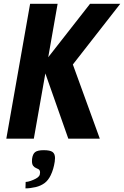

<svg xmlns="http://www.w3.org/2000/svg" viewBox="-20 -746 667 1033"><path d="M173 215Q185 208.5 190.2 201.2Q195.5 194 195.5 181.5Q195.5 169 186.5 164Q184.5 162.5 174.2 158.2Q164 154 158 145.5Q152 137 152 120.5Q152 113 152.5 109Q156 82 169.5 72Q183 62 215.5 62Q249.5 62 262.8 71.8Q276 81.5 276 104.5Q276 113 274.5 123.5Q268.5 164.5 252.5 197.5Q239.5 224 220.5 238.5Q199.5 254 172.5 260.5Q142 267.5 117 267.5L118 233Q130 232.5 145.5 227Q161 221.5 173 215ZM224 -351 162 0H14L142 -725.5H290L239.5 -438L464.5 -725.5H627L372 -399L517 0H347.5Z"/></svg>

Font: JuliaMono ExtraBoldItalic
Style: Regular
Weight: 800
Italic angle: -9°
Monospace: yes
Designer: cormullion
Foundry: corm
Version: Version 0.049; ttfautohint (v1.8.4)